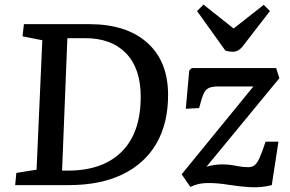

<svg xmlns="http://www.w3.org/2000/svg" viewBox="-20 -805 1260 835"><path d="M46 0 51 -53 139 -67 164 -630 78 -647 84 -700H367Q530 -700 620.5 -619Q711 -538 711 -392Q711 -268 660 -180.5Q609 -93 512.5 -46.5Q416 0 280 0ZM250 -63H275Q427 -63 509.5 -145.5Q592 -228 592 -384Q592 -507 528.5 -573Q465 -639 350 -639H273ZM814 -509H1181L1195 -465L878 -80Q895 -85 912 -87.5Q929 -90 945 -90Q977 -90 1006 -84Q1035 -78 1060 -78Q1075 -78 1086 -85.5Q1097 -93 1108 -116.5Q1119 -140 1135 -189H1191L1162 0Q1116 12 1067.5 9Q1019 6 973 -1.5Q927 -9 890 -9Q859 -9 840.5 -4Q822 1 808 8L770 -47L1082 -429H928Q902 -429 887.5 -422Q873 -415 864.5 -395Q856 -375 846 -335L788 -332L803 -498ZM837 -757 865 -785 996 -681 1127 -784 1154 -757 1042 -612Q1029 -594 1017.5 -587Q1006 -580 994 -580Q976 -580 960 -585Z"/></svg>

Font: Literata 12pt Medium
Style: Italic
Weight: 500
Italic angle: -2°
Designer: Latin by Veronika Burian and Jose Scaglione. Greek by Irene Vlachou. Cyrillic by Vera Evstafieva
Foundry: TypeTogether
Version: Version 3.002